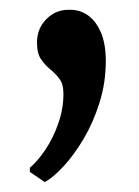

<svg xmlns="http://www.w3.org/2000/svg" viewBox="-20 -145 284 392"><path d="M71 226.5 41 206V197.5Q57.5 183.5 73.2 159.8Q89 136 99.2 106.5Q109.5 77 109.5 46.5Q109.5 26.5 101.2 15.8Q93 5 82.5 -3.5Q72 -12 63.8 -24Q55.5 -36 55.5 -58Q55.5 -86.5 74.5 -105.8Q93.5 -125 119.5 -125H124Q143.5 -125 159.8 -113.5Q176 -102 186 -78.8Q196 -55.5 196 -20.5Q196 24 183.2 64.5Q170.5 105 151 138Q131.5 171 110.2 194Q89 217 72 226.5Z"/></svg>

Font: Merriweather 48pt Medium
Style: Regular
Weight: 500
Version: Version 2.100